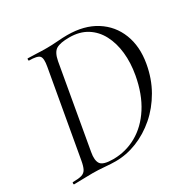

<svg xmlns="http://www.w3.org/2000/svg" viewBox="-144 -765 900 907"><g transform="rotate(-30 306.0 -311.5)"><path d="M235.8 4Q211.8 4 177 1Q142.2 -2 112.8 -2Q82.2 -2 57.1 -1Q32 0 11.4 0Q8.4 0 8.4 -6Q8.4 -12 11.4 -12Q42.4 -12 59.2 -17Q76 -22 83.9 -37Q91.8 -52 96.8 -81L178.8 -544Q186.8 -587 175.6 -600Q164.4 -613 118.4 -613Q116.4 -613 116.4 -619Q116.4 -625 118.4 -625Q139 -625 165.5 -623.5Q192 -622 221.8 -622Q249 -622 280.2 -624.5Q311.4 -627 334.6 -627Q426.8 -627 489.7 -587.3Q552.6 -547.6 579.6 -478.7Q606.6 -409.8 591.4 -323Q578.4 -248.2 543.6 -187.7Q508.8 -127.2 459.6 -84.6Q410.4 -42 352.8 -19Q295.2 4 235.8 4ZM230.2 -10.4Q299.6 -10.4 359.1 -43.9Q418.6 -77.4 460.5 -142.5Q502.4 -207.6 519.2 -301Q530.6 -364.4 524.5 -420.4Q518.4 -476.4 495.6 -519.8Q472.8 -563.2 433.3 -587.9Q393.8 -612.6 337.6 -612.6Q288.4 -612.6 266.4 -599.5Q244.4 -586.4 236 -542L156.8 -92Q149 -49.8 162.5 -30.1Q176 -10.4 230.2 -10.4Z"/></g></svg>

Font: Cormorant Light
Style: Italic
Weight: 300
Italic angle: -10°
Designer: Christian Thalmann (Catharsis Fonts)
Foundry: Catharsis Fonts
Version: Version 4.000